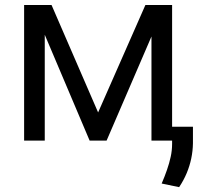

<svg xmlns="http://www.w3.org/2000/svg" viewBox="-20 -566 836 773"><path d="M375 -113.3 565.4 -545.9H644.5L409.2 0H340.8L109.4 -545.9H187.5ZM160.2 -545.9V0H77.1V-545.9ZM589.8 0V-545.9H672.9V0ZM756.8 -55.7V10.7Q756.3 42 750 72Q743.7 102.1 731.7 130.9Q719.7 159.7 701.2 187.5L630.9 172.9Q643.1 144.5 652.3 117.9Q661.6 91.3 667.2 65.4Q672.9 39.6 672.9 12.7V-55.7Z"/></svg>

Font: Inter V
Style: 
Weight: 400
Designer: Rasmus Andersson
Foundry: rsms
Version: Version 4.000;git-a3f224843